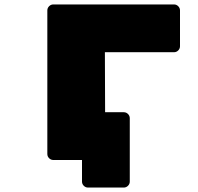

<svg xmlns="http://www.w3.org/2000/svg" viewBox="-20 -720 890 864"><path d="M790 -673V-512Q790 -501 782 -493Q774 -485 763 -485H452L453 -215H537Q548 -215 556 -207Q564 -199 564 -188V97Q564 108 556 116Q548 124 537 124H376Q365 124 357 116Q349 108 349 97V0H220Q209 0 201 -8Q193 -16 193 -27V-673Q193 -684 201 -692Q209 -700 220 -700H763Q774 -700 782 -692Q790 -684 790 -673Z"/></svg>

Font: Rubik Mono One
Style: Regular
Weight: 400
Designer: Hubert and Fischer with Elvire Volk Leonovitch (Cyrillic Expansion: Cyreal)
Foundry: Hubert and Fischer with Elvire Volk Leonovitch
Version: Version 2.000